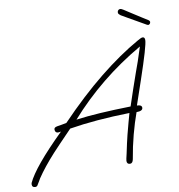

<svg xmlns="http://www.w3.org/2000/svg" viewBox="-146 -876 952 1019"><g transform="rotate(-10 329.5 -367.0)"><path d="M-38 59Q-55 59 -55 43Q-55 37 -54 35Q-17 -46 147 -207Q142 -206 138 -205.5Q134 -205 132 -205Q115 -205 115 -224Q115 -235 132 -238Q142 -240 153.5 -241.5Q165 -243 183 -247Q304 -373 416.5 -463.5Q529 -554 632 -612Q641 -617 648 -620.5Q655 -624 660 -624Q672 -624 672 -608Q672 -578 612 -402L568 -273Q594 -273 594 -257Q594 -239 560 -239Q541 -187 524.5 -124.5Q508 -62 497 4Q493 25 479 25Q462 25 462 7Q462 4 464 -6Q466 -16 470 -32Q482 -90 491.5 -128Q501 -166 508.5 -192.5Q516 -219 522 -241Q338 -237 198 -214Q158 -173 131 -144.5Q104 -116 91 -102Q31 -36 -5 18Q-8 23 -12.5 31Q-17 39 -24 50Q-28 59 -38 59ZM239 -255Q297 -263 370 -267.5Q443 -272 534 -274Q549 -320 564 -363.5Q579 -407 593 -447Q610 -491 638 -579Q522 -512 422.5 -431Q323 -350 239 -255ZM704 -684Q699 -684 695 -686Q671 -700 643.5 -715.5Q616 -731 594.5 -743.5Q573 -756 566 -760Q562 -763 558 -767Q554 -771 554 -775V-777Q554 -787 563 -792Q564 -792 565.5 -792.5Q567 -793 568 -793Q576 -793 586 -786Q602 -776 627 -759.5Q652 -743 675.5 -728.5Q699 -714 708 -708Q712 -705 714 -700V-698Q714 -688 704 -684Z"/></g></svg>

Font: Oooh Baby
Style: Regular
Weight: 400
Designer: Robert E. Leuschke
Foundry: Robert E. Leuschke
Version: Version 1.011; ttfautohint (v1.8.3)